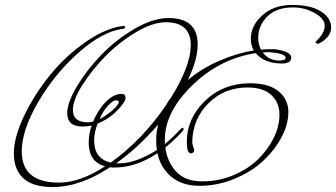

<svg xmlns="http://www.w3.org/2000/svg" viewBox="-20 -728 1360 777"><path d="M461 -316Q461 -322 449 -322Q437 -322 417 -300.5Q397 -279 383 -246Q412 -261 436.5 -283Q461 -305 461 -316ZM1110 -483Q1136 -483 1136 -494Q1136 -513 1064 -517L1043 -516Q1068 -483 1110 -483ZM450 -67H463Q529 -67 615 -121Q612 -139 612 -164.5Q612 -190 620 -224Q539 -130 450 -67ZM649 -298Q660 -318 674 -336Q752 -463 752 -545Q752 -638 651 -638Q598 -638 530 -597.5Q462 -557 407 -501Q352 -445 313.5 -384Q275 -323 275 -283Q275 -233 336 -233Q345 -233 357 -236Q376 -283 408 -315.5Q440 -348 472 -348Q488 -348 488 -331.5Q488 -315 454 -280.5Q420 -246 375 -228Q361 -192 361 -159Q361 -86 428 -70Q552 -158 649 -298ZM753 -107Q736 -107 736 -154Q736 -249 810 -320Q884 -391 991 -391Q1069 -391 1108 -358Q1147 -325 1147 -275Q1147 -225 1119.5 -173Q1092 -121 1045 -77Q998 -33 929 -4.5Q860 24 788.5 24Q717 24 673.5 -12.5Q630 -49 617 -108Q531 -50 443 -50Q431 -50 425 -51Q303 29 194 29Q113 29 74.5 -6.5Q36 -42 36 -107.5Q36 -173 78.5 -261Q121 -349 184 -426Q247 -503 328 -559Q409 -615 479 -623Q486 -623 486 -619V-617Q486 -612 476 -611Q395 -601 298 -515Q201 -429 134.5 -315Q68 -201 68 -115Q68 11 219 11Q304 11 405 -55Q339 -73 339 -151Q339 -186 351 -220Q335 -216 314 -216Q252 -216 252 -270Q252 -313 292 -379.5Q332 -446 390.5 -506.5Q449 -567 524 -611Q599 -655 662 -655Q780 -655 780 -548Q780 -486 740 -404Q796 -451 867.5 -482Q939 -513 1007 -524Q995 -545 995 -571Q995 -624 1041.5 -666Q1088 -708 1162.5 -708Q1237 -708 1278.5 -682Q1320 -656 1320 -616.5Q1320 -577 1269 -551Q1257 -552 1257 -556Q1257 -560 1264 -566Q1294 -595 1294 -624Q1294 -653 1253 -675.5Q1212 -698 1166 -698Q1098 -698 1061.5 -661Q1025 -624 1025 -575Q1025 -549 1036 -527Q1056 -529 1080.5 -529Q1105 -529 1132 -520Q1159 -511 1159 -493Q1156 -471 1122 -471Q1049 -471 1015 -513Q870 -491 758.5 -383Q647 -275 647 -162V-145Q681 -173 706 -201Q716 -211 719.5 -211Q723 -211 723 -205.5Q723 -200 699 -176Q675 -152 649 -131Q657 -72 693.5 -33Q730 6 798.5 6Q867 6 927 -20Q987 -46 1026.5 -85.5Q1066 -125 1088.5 -171.5Q1111 -218 1111 -265Q1111 -312 1078.5 -343Q1046 -374 982 -374Q888 -374 824 -310.5Q760 -247 758 -154Q758 -145 762 -134Q766 -123 766 -118.5Q766 -114 761 -110.5Q756 -107 753 -107Z"/></svg>

Font: Miss Fajardose
Style: Regular
Weight: 400
Version: Version 1.000